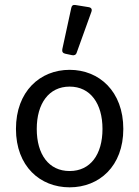

<svg xmlns="http://www.w3.org/2000/svg" viewBox="-20 -763 574 793"><path d="M274.4 -730.5 237.3 -559.6C235.4 -548.8 240.2 -543 250 -541L277.3 -535.2C286.1 -533.2 293.9 -536.1 296.9 -545.9L357.4 -713.9C361.3 -724.6 357.4 -731.4 346.7 -733.4L292 -742.2C282.2 -744.1 276.4 -740.2 274.4 -730.5ZM45.9 -230.5C45.9 -76.2 145.5 10.7 267.6 10.7C389.6 10.7 489.3 -76.2 489.3 -230.5C489.3 -385.7 389.6 -474.6 267.6 -474.6C145.5 -474.6 45.9 -385.7 45.9 -230.5ZM403.3 -230.5C403.3 -125 353.5 -56.6 267.6 -56.6C181.6 -56.6 131.8 -125 131.8 -230.5C131.8 -335 181.6 -405.3 267.6 -405.3C353.5 -405.3 403.3 -335 403.3 -230.5Z"/></svg>

Font: Ed Sans Neue
Style: Regular
Weight: 400
Designer: Stephen Hutchings
Version: Version 1.004;PS 001.004;hotconv 1.0.88;makeotf.lib2.5.64775